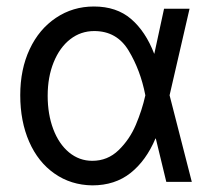

<svg xmlns="http://www.w3.org/2000/svg" viewBox="-20 -557 649 588"><path d="M42 -265.6Q42 -344.7 70.8 -406.2Q99.6 -467.8 151.4 -502.4Q203.1 -537.1 267.6 -537.1Q336.9 -537.1 381.3 -499Q425.8 -460.9 452.1 -392.6H484.4L499 -266.6L567.4 0H489.3L424.8 -266.6Q410.2 -341.8 374 -401.9Q337.9 -461.9 268.6 -461.9Q227.5 -461.9 195.3 -437Q163.1 -412.1 144.5 -366.7Q126 -321.3 126 -263.7Q126 -207 143.1 -161.6Q160.2 -116.2 191.4 -90.3Q222.7 -64.5 262.7 -64.5Q309.6 -64.5 343.3 -97.2Q377 -129.9 396 -174.8Q415 -219.7 424.8 -263.7L482.4 -530.3H560.5L499 -263.7L484.4 -132.8H456.1Q427.7 -65.4 379.9 -27.3Q332 10.7 262.7 10.7Q197.3 9.8 147 -25.4Q96.7 -60.5 69.3 -123Q42 -185.5 42 -265.6Z"/></svg>

Font: Pretendard GOV Variable
Style: Regular
Weight: 400
Designer: Base glyphs from Inter by Rasmus Andersson; Hangul glyphs from Noto Sans CJK(Source Han Sans) by Jang Soo-young and Kang
Foundry: Kil Hyung-jin
Version: Version 1.307;Glyphs 3.2 (3192)